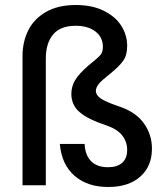

<svg xmlns="http://www.w3.org/2000/svg" viewBox="-20 -740 657 767"><path d="M219 -165H318Q320 -120 344 -96Q368 -72 411 -72Q448 -72 468 -89.5Q488 -107 488 -141Q488 -173 468.5 -198.5Q449 -224 405 -239Q330 -264 297.5 -292.5Q265 -321 265 -365Q265 -394 280 -419.5Q295 -445 334 -479Q345 -488 355 -496Q376 -513 383.5 -523.5Q391 -534 391 -553Q391 -591 361.5 -614Q332 -637 282 -637Q221 -637 192 -602Q163 -567 163 -506V0H70V-516Q70 -573 93 -619Q116 -665 164 -692.5Q212 -720 283 -720Q348 -720 394.5 -697Q441 -674 464.5 -637Q488 -600 488 -557Q488 -519 472 -497Q456 -475 422 -447L405 -433Q380 -413 371.5 -400.5Q363 -388 363 -377Q363 -360 382.5 -346.5Q402 -333 458 -314Q523 -292 555 -247Q587 -202 587 -146Q587 -76 540.5 -34.5Q494 7 412 7Q329 7 277.5 -38Q226 -83 219 -165Z"/></svg>

Font: AF Albert Sans Medium
Style: Regular
Weight: 500
Designer: Andreas Rasmussen
Foundry: a.Foundry
Version: Version 1.300;Glyphs 3.2 (3231)